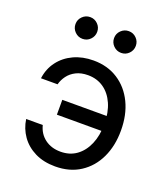

<svg xmlns="http://www.w3.org/2000/svg" viewBox="-139 -850 843 961"><g transform="rotate(20 282.5 -369.5)"><path d="M265.6 11.7Q204.1 11.7 157.7 -11.2Q111.3 -34.2 83.5 -73.7Q55.7 -113.3 48.8 -162.1H137.2Q148.4 -117.7 182.6 -92.3Q216.8 -66.9 265.6 -66.9Q314.5 -66.9 350.1 -92.5Q385.7 -118.2 405.5 -164.3Q425.3 -210.4 425.3 -272.5Q425.3 -333.5 405.3 -378.9Q385.3 -424.3 349.4 -449.2Q313.5 -474.1 265.6 -474.1Q229 -474.1 202.4 -460.7Q175.8 -447.3 159.7 -425.5Q143.6 -403.8 137.2 -378.9H48.8Q55.7 -431.2 85.2 -470.2Q114.7 -509.3 161.4 -531Q208 -552.7 266.6 -552.7Q341.3 -552.7 397.2 -516.6Q453.1 -480.5 483.9 -416.7Q514.6 -353 514.6 -269.5Q514.6 -188 484.6 -124.5Q454.6 -61 398.7 -24.7Q342.8 11.7 265.6 11.7ZM186 -234.9V-314H438.5V-234.9ZM381.8 -635.3Q357.9 -635.3 340.8 -652.3Q323.7 -669.4 323.7 -693.4Q323.7 -717.3 340.8 -734.1Q357.9 -751 381.8 -751Q405.8 -751 422.6 -734.1Q439.5 -717.3 439.5 -693.4Q439.5 -669.4 422.6 -652.3Q405.8 -635.3 381.8 -635.3ZM176.3 -635.3Q152.3 -635.3 135.3 -652.3Q118.2 -669.4 118.2 -693.4Q118.2 -717.3 135.3 -734.1Q152.3 -751 176.3 -751Q200.2 -751 217 -734.1Q233.9 -717.3 233.9 -693.4Q233.9 -669.4 217 -652.3Q200.2 -635.3 176.3 -635.3Z"/></g></svg>

Font: Inter Variable LoSnoCo
Style: Regular
Weight: 400
Designer: Rasmus Andersson
Foundry: rsms
Version: Version 4.000;git-a52131595; featfreeze: case,dlig,ss01,ss02